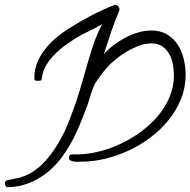

<svg xmlns="http://www.w3.org/2000/svg" viewBox="-40 -771 795 802"><path d="M735.4 -458Q735.4 -405.3 716.3 -357.9Q697.3 -310.5 665 -270.5Q632.8 -230.5 589.8 -197.8Q546.9 -165 498.5 -142.6Q450.2 -120.1 399.4 -107.9Q348.6 -95.7 300.8 -95.7Q295.9 -95.7 287.1 -95.2Q278.3 -94.7 269.5 -96.2Q260.7 -97.7 254.4 -100.6Q248 -103.5 248 -111.3Q248 -126 259.8 -126Q271.5 -126 280.3 -126Q323.2 -126 370.1 -137.2Q417 -148.4 461.9 -169.4Q506.8 -190.4 547.9 -220.2Q588.9 -250 619.6 -286.6Q650.4 -323.2 668.5 -366.2Q686.5 -409.2 686.5 -457Q686.5 -478.5 682.1 -502.4Q677.7 -526.4 667 -545.4Q656.2 -564.5 638.2 -577.1Q620.1 -589.8 592.8 -589.8Q561.5 -589.8 531.2 -576.2Q483.4 -556.6 443.4 -523.4Q403.3 -490.2 375 -448.2Q369.1 -440.4 362.8 -431.2Q356.4 -421.9 352.5 -412.1Q345.7 -397.5 339.4 -377Q333 -356.4 328.1 -339.8Q306.6 -279.3 280.8 -221.7Q254.9 -164.1 216.8 -112.3Q197.3 -85.9 172.4 -63.5Q147.5 -41 118.7 -24.4Q89.8 -7.8 57.6 1.5Q25.4 10.7 -7.8 10.7Q-13.7 10.7 -16.6 5.9Q-19.5 1 -19.5 -4.9Q-19.5 -15.6 -8.8 -18.6Q12.7 -23.4 28.3 -25.9Q43.9 -28.3 65.4 -37.1Q110.4 -56.6 144 -92.8Q177.7 -128.9 203.6 -172.9Q229.5 -216.8 248 -264.6Q266.6 -312.5 281.2 -355.5Q293.9 -394.5 305.2 -434.6Q316.4 -474.6 328.1 -514.6Q339.8 -554.7 353.5 -593.8Q367.2 -632.8 386.7 -669.9Q358.4 -653.3 330.1 -640.1Q301.8 -627 274.4 -610.4Q254.9 -597.7 234.9 -583.5Q214.8 -569.3 196.8 -552.2Q178.7 -535.2 164.6 -516.1Q150.4 -497.1 141.6 -474.6Q137.7 -463.9 136.7 -455.1Q135.7 -446.3 132.8 -436.5Q131.8 -434.6 127.4 -434.1Q123 -433.6 121.1 -433.6Q109.4 -433.6 106.4 -435.1Q103.5 -436.5 103.5 -447.3Q103.5 -481.4 116.2 -511.2Q128.9 -541 149.4 -566.9Q169.9 -592.8 195.8 -614.3Q221.7 -635.7 248 -652.3Q293 -680.7 340.3 -705.6Q387.7 -730.5 437.5 -750Q438.5 -751 440.4 -751Q447.3 -751 453.1 -745.1Q459 -739.3 459 -732.4V-729.5Q454.1 -714.8 447.8 -700.7Q441.4 -686.5 436.5 -671.9Q424.8 -640.6 414.6 -608.4Q404.3 -576.2 393.6 -544.9Q411.1 -564.5 434.1 -582Q457 -599.6 482.9 -613.3Q508.8 -627 536.6 -635.3Q564.5 -643.6 591.8 -643.6Q630.9 -643.6 658.2 -627Q685.5 -610.4 702.6 -584Q719.7 -557.6 727.5 -524.4Q735.4 -491.2 735.4 -458Z"/></svg>

Font: Calligraffiti
Style: Regular
Weight: 400
Designer: Dathan Boardman
Foundry: Open Window
Version: Version 1.000